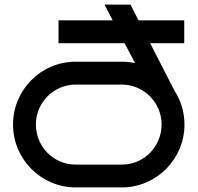

<svg xmlns="http://www.w3.org/2000/svg" viewBox="-20 -820 865 840"><path d="M786 -731H586L551 -800H437L473 -731H236V-631H525L571 -544C552 -548 533 -550 514 -550H310C159 -550 37 -426 37 -275C37 -124 159 -1 310 0H514C665 -1 787 -124 787 -275C787 -330 771 -381 743 -424L637 -631H786ZM687 -275C687 -179 610 -100 514 -100H310C214 -100 137 -179 137 -275C137 -371 214 -449 310 -450H514C610 -449 687 -371 687 -275Z"/></svg>

Font: Bruno Ace
Style: Regular
Weight: 400
Designer: Astigmatic (AOETI)
Foundry: Astigmatic (AOETI)
Version: Version 1.000